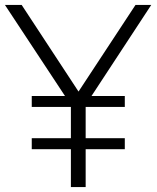

<svg xmlns="http://www.w3.org/2000/svg" viewBox="-20 -760 636 780"><path d="M268 0V-358.5L282 -312.5L0 -740H68L310.5 -370.5H287.5L530.5 -740H594.5L314 -312.5L328 -358V0ZM109 -154V-198.5H487V-154ZM109 -325.5V-370H487V-325.5Z"/></svg>

Font: Encode Sans SC Light
Style: Regular
Weight: 300
Version: Version 3.002